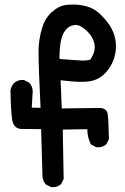

<svg xmlns="http://www.w3.org/2000/svg" viewBox="-20 -797 540 832"><path d="M331.5 -442.4Q295.9 -442.4 242.7 -449.2L247.6 -327.1L406.7 -329.1Q409.7 -329.1 412.1 -329.1Q429.2 -329.1 438 -320.3Q443.8 -314.9 445.8 -306.6Q450.2 -287.1 452.1 -194.3L440.9 -171.9Q425.8 -158.7 405.3 -158.7Q401.9 -158.7 397.5 -159.2L374 -170.9L373 -173.3Q358.4 -202.6 358.4 -236.8Q358.4 -237.3 358.4 -237.3L252 -235.4L255.9 -21.5L244.6 1Q229.5 14.2 209 14.2Q205.6 14.2 201.2 13.7L178.7 2.4L177.7 1Q166.5 -12.2 164.1 -30.8L158.2 -237.3Q90.8 -238.3 72.3 -238.3Q56.6 -238.3 46.4 -248.5Q40.5 -254.4 37.4 -261.5Q34.2 -268.6 32.7 -277.8Q31.2 -287.1 29.8 -303.7Q26.4 -337.9 25.4 -403.3V-403.8Q27.8 -422.4 39.6 -436Q55.7 -450.7 76.7 -450.7Q79.6 -450.7 84 -450.2L106.4 -439L107.4 -438Q121.6 -421.9 121.6 -400.9Q121.6 -399.9 117.7 -330.6L155.8 -329.6Q147 -508.3 147 -570.3Q147 -586.4 147.7 -597.4Q148.4 -608.4 150.4 -622.1Q154.3 -649.4 162.6 -676.3Q174.8 -717.3 203.9 -744.1Q232.9 -771 265.1 -775.4Q280.3 -777.3 295.7 -777.3Q311 -777.3 326.2 -775.4Q356.9 -771.5 380.4 -759.8Q404.3 -748.5 434.6 -714.4Q482.4 -659.7 482.4 -598.1Q482.4 -531.7 438.5 -482.9Q407.2 -448.7 361.3 -443.8Q348.1 -442.4 331.5 -442.4ZM237.8 -541.5Q267.6 -539.6 296.1 -537.1Q324.7 -534.7 334.5 -534.7Q344.2 -534.7 346.7 -534.7Q360.8 -535.2 371.1 -538.6Q390.6 -566.9 390.6 -592.8Q390.6 -598.6 389.6 -604Q384.3 -636.7 355 -664.1Q328.6 -689 306.6 -689Q304.7 -689 302.7 -688.5Q278.8 -686 263.2 -665.8Q247.6 -645.5 242.2 -609.9Q237.8 -583 237.8 -554.2Q237.8 -547.9 237.8 -541.5Z"/></svg>

Font: Bakudai
Style: Bold
Weight: 700
Version: Version 1.48